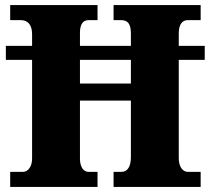

<svg xmlns="http://www.w3.org/2000/svg" viewBox="-20 -734 827 754"><path d="M20 0H363V-59H328C306 -59 294 -81 294 -111V-339H494V-117C494 -81 482 -59 456 -59H426V0H768V-59H718C697 -59 682 -80 682 -113V-499H784V-554H682V-602C682 -639 696 -655 718 -655H768V-714H426V-655H455C483 -655 494 -639 494 -602V-554H294V-605C294 -639 306 -655 328 -655H363V-714H20V-655H61C87 -655 106 -639 106 -600V-554H3V-499H106V-111C106 -81 91 -59 70 -59H20ZM294 -406V-499H494V-406Z"/></svg>

Font: Noto Serif Devanagari SemiCondensed Black
Style: Regular
Weight: 900
Width: 4
Designer: Universal Thirst, Indian Type Foundry and the Monotype Design Team
Foundry: Monotype Imaging Inc.
Version: Version 2.004